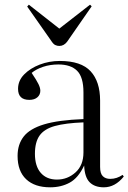

<svg xmlns="http://www.w3.org/2000/svg" viewBox="-20 -785 548 819"><path d="M194 14Q128 14 91.5 -20.5Q55 -55 55 -120Q55 -169 81 -202.5Q107 -236 168 -254.5Q229 -273 336 -277V-391Q336 -456 309 -483Q282 -510 229 -510Q194 -510 164 -500Q134 -490 115 -474Q136 -443 144 -426.5Q152 -410 152 -398Q152 -381 139.5 -370Q127 -359 105 -359Q57 -359 57 -406Q57 -441 83 -467.5Q109 -494 149.5 -509.5Q190 -525 235 -525Q326 -525 366.5 -481Q407 -437 407 -356V-73Q407 -45 418.5 -33.5Q430 -22 450 -22Q465 -22 478 -26.5Q491 -31 503 -39L508 -32Q471 14 423 14Q384 14 362.5 -7.5Q341 -29 339 -79Q314 -26 277.5 -6Q241 14 194 14ZM223 -19Q268 -19 302 -49.5Q336 -80 336 -135V-263Q259 -260 214 -247.5Q169 -235 149 -207Q129 -179 129 -129Q129 -76 154 -47.5Q179 -19 223 -19ZM233 -589Q224 -589 215.5 -593Q207 -597 197 -613L96 -757L103 -765L233 -663L364 -765L371 -758L267 -608Q253 -589 233 -589Z"/></svg>

Font: Literata 72pt Light
Style: Regular
Weight: 300
Designer: Latin by Veronika Burian and Jose Scaglione. Greek by Irene Vlachou. Cyrillic by Vera Evstafieva.
Foundry: TypeTogether
Version: Version 3.002